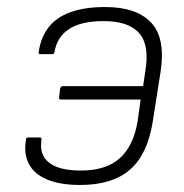

<svg xmlns="http://www.w3.org/2000/svg" viewBox="-20 -514 524 546"><path d="M279 -494Q368 -494 409.5 -450Q451 -406 437 -312L414 -166Q399 -74 349 -31Q299 12 208 12Q151 12 114 -3.5Q77 -19 62 -48Q47 -77 54 -117Q54 -123 59 -123H93Q99 -123 98 -117Q91 -74 119.5 -51.5Q148 -29 210 -29Q281 -29 320 -63.5Q359 -98 371 -167L380 -231H153Q147 -231 148 -237L151 -262Q153 -269 159 -269H387L393 -310Q406 -385 376 -419.5Q346 -454 275 -454Q211 -454 176.5 -431.5Q142 -409 135 -366Q134 -360 128 -360H94Q89 -360 90 -366Q96 -407 117.5 -435.5Q139 -464 179.5 -479Q220 -494 279 -494Z"/></svg>

Font: Sofia Sans ExtraLight
Style: Italic
Weight: 250
Italic angle: -9°
Version: Version 4.100-B